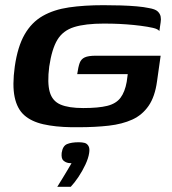

<svg xmlns="http://www.w3.org/2000/svg" viewBox="-20 -485 662 741"><path d="M256 6Q193 5 147 -5.5Q101 -16 73.5 -40.5Q46 -65 36.5 -110.5Q27 -156 37 -228Q48 -305 75 -352Q102 -399 145 -423.5Q188 -448 246.5 -456.5Q305 -465 379 -465Q414 -465 447 -464Q480 -463 508 -460.5Q536 -458 554 -454Q579 -450 588.5 -441Q598 -432 600 -421Q602 -410 600 -399L595 -365Q590 -373 570 -377.5Q550 -382 523 -385.5Q496 -389 468 -391Q440 -393 417 -393.5Q394 -394 382 -394Q309 -394 266 -380.5Q223 -367 201.5 -331.5Q180 -296 170 -228Q162 -165 172 -130Q182 -95 213.5 -81.5Q245 -68 301 -68Q360 -68 394 -76.5Q428 -85 445 -107.5Q462 -130 469 -169Q471 -180 471.5 -187.5Q472 -195 473 -199H278Q282 -227 287.5 -242Q293 -257 307 -263.5Q321 -270 350 -270H600L586 -171Q578 -112 553.5 -76.5Q529 -41 490.5 -23.5Q452 -6 400 0Q348 6 283 6Q276 6 269.5 6Q263 6 256 6ZM201 236Q213 217 222 202Q231 187 239.5 173Q248 159 256 145Q254 145 250.5 144.5Q247 144 244 144Q233 142 224.5 134.5Q216 127 218 105Q222 78 239 71Q256 64 284 64Q297 64 306.5 66.5Q316 69 321.5 78.5Q327 88 324 106Q321 126 309.5 150.5Q298 175 283 197.5Q268 220 253 236Z"/></svg>

Font: Genos Thin SemiBold
Style: Italic
Weight: 600
Italic angle: -8°
Version: Version 1.010